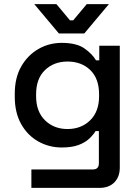

<svg xmlns="http://www.w3.org/2000/svg" viewBox="-20 -716 680 936"><path d="M52 -244V-259Q52 -337 83.5 -392Q115 -447 167 -477Q219 -507 281 -507Q353 -507 391.5 -480Q430 -453 448 -422H464V-493H564V101Q564 146 537.5 173Q511 200 465 200H133V110H433Q462 110 462 80V-77H446Q435 -59 415 -40Q395 -21 362.5 -9Q330 3 281 3Q219 3 166.5 -26.5Q114 -56 83 -111.5Q52 -167 52 -244ZM309 -87Q376 -87 419.5 -129.5Q463 -172 463 -247V-256Q463 -333 420 -374.5Q377 -416 309 -416Q243 -416 199.5 -374.5Q156 -333 156 -256V-247Q156 -172 199.5 -129.5Q243 -87 309 -87ZM267 -553 147 -696H255L321 -617H337L403 -696H511L391 -553Z"/></svg>

Font: Space Grotesk Light Medium
Style: Regular
Weight: 500
Version: Version 2.000